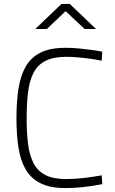

<svg xmlns="http://www.w3.org/2000/svg" viewBox="-20 -951 585 980"><path d="M315 9Q237 9 188 -15Q139 -39 112 -84.5Q85 -130 74.5 -196Q64 -262 64 -346Q64 -430 74 -496.5Q84 -563 110.5 -610Q137 -657 186 -682Q235 -707 315 -707Q350 -707 384.5 -703.5Q419 -700 449 -696Q479 -692 502 -687L499 -641Q477 -646 445.5 -650.5Q414 -655 380.5 -658Q347 -661 318 -661Q252 -661 211.5 -640Q171 -619 150.5 -578Q130 -537 123 -479Q116 -421 116 -346Q116 -272 123.5 -214.5Q131 -157 151.5 -117.5Q172 -78 212 -57.5Q252 -37 318 -37Q363 -37 412 -43Q461 -49 499 -56L502 -11Q477 -6 446.5 -1.5Q416 3 382 6Q348 9 315 9ZM160 -803 294 -931H336L470 -803H412L315 -894L219 -803Z"/></svg>

Font: Cairo Play Light
Style: Regular
Weight: 300
Version: Version 3.119